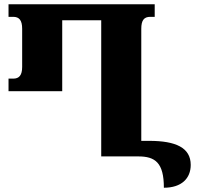

<svg xmlns="http://www.w3.org/2000/svg" viewBox="-20 -734 926 901"><path d="M680 -73H643V-599C643 -639 656 -655 685 -655H706V-714H20V-655H42C70 -655 84 -639 84 -599V-420C84 -381 70 -365 42 -365H20V-306H272V-639H455V0H629C708 0 749 29 749 147C832 147 875 103 875 40C875 -41 805 -73 680 -73Z"/></svg>

Font: Noto Serif Georgian SemiCondensed Black
Style: Regular
Weight: 900
Width: 4
Designer: Monotype Design Team, Akaki Razmadze
Foundry: Google LLC
Version: Version 2.003